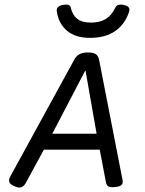

<svg xmlns="http://www.w3.org/2000/svg" viewBox="-20 -822 640 848"><path d="M551.8 -779.3Q551.8 -774.9 550.3 -770.5Q532.2 -714.8 488.8 -684.8Q445.3 -654.8 377.4 -654.8Q313.5 -654.8 276.4 -685.8Q239.3 -716.8 231 -770.5Q230.5 -772.5 230.5 -775.9Q230.5 -795.4 257.8 -800.3Q266.1 -801.8 271.5 -801.8Q289.6 -801.8 292 -790Q299.8 -755.4 321.3 -738.8Q342.8 -722.2 381.8 -722.2Q421.4 -722.2 447.8 -738.5Q474.1 -754.9 490.2 -790Q496.1 -801.8 513.2 -801.8Q519 -801.8 526.4 -800.3Q551.8 -794.9 551.8 -779.3ZM520.5 -30.8Q522 -24.4 522 -19.5Q522 -9.3 514.9 -3.7Q507.8 2 490.2 3.9Q480.5 4.9 476.6 4.9Q462.4 4.9 456.1 -0.7Q449.7 -6.3 447.3 -20L420.4 -161.1H173.8L93.8 -13.7Q83 6.3 65.4 6.3Q56.6 6.3 42.5 0Q30.8 -5.4 25.4 -11.2Q20 -17.1 20 -24.9Q20 -33.2 26.4 -44.4L308.1 -558.6Q317.4 -575.7 331.5 -583Q345.7 -590.3 368.7 -590.3Q391.6 -590.3 402.8 -583Q414.1 -575.7 417.5 -558.6ZM210.9 -231.4H406.7L357.9 -509.3H356Z"/></svg>

Font: Courier Prime Sans
Style: Italic
Weight: 400
Italic angle: -10°
Designer: Alan Dague-Greene
Foundry: Quote-Unquote Apps
Version: Version 3.020